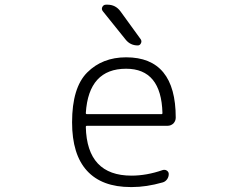

<svg xmlns="http://www.w3.org/2000/svg" viewBox="-20 -796 1040 805"><path d="M339.8 -322.3Q339.8 -317.4 344.7 -317.4H657.2Q661.1 -317.4 661.1 -322.3Q656.2 -507.8 508.8 -507.8Q351.6 -507.8 339.8 -322.3ZM411.1 -749Q404.3 -757.8 409.2 -767.1Q414.1 -776.4 424.8 -776.4H430.7Q464.8 -776.4 485.4 -748L570.3 -630.9Q575.2 -623 570.8 -614.3Q566.4 -605.5 557.6 -605.5Q526.4 -605.5 506.8 -629.9ZM687.5 -66.4Q687.5 -53.7 680.2 -43.9Q672.9 -34.2 662.1 -31.2Q593.8 -11.7 533.2 -11.7Q531.2 -11.7 528.3 -11.7Q407.2 -11.7 344.7 -80.1Q282.2 -148.4 282.2 -283.2Q282.2 -428.7 345.7 -492.2Q409.2 -555.7 508.8 -555.7Q716.8 -555.7 716.8 -302.7Q716.8 -289.1 707 -278.3Q696.3 -268.6 682.6 -268.6H344.7Q339.8 -268.6 339.8 -263.7Q344.7 -59.6 531.2 -59.6Q594.7 -59.6 662.1 -83Q671.9 -85.9 679.7 -80.6Q687.5 -75.2 687.5 -66.4Z"/></svg>

Font: Gen Jyuu Gothic L Monospace Light
Style: Regular
Weight: 300
Designer: [Source Han Sans]
Ryoko NISHIZUKA  (kana & ideographs); Paul D. Hunt (Latin, Greek & Cyrillic); Wenlong ZHANG  (bopomofo
Version: Version 1.002.20150607